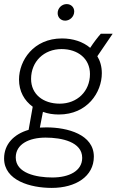

<svg xmlns="http://www.w3.org/2000/svg" viewBox="-31 -714 571 939"><path d="M257 -154C396 -154 467 -262 467 -356C467 -388 459 -416 445 -439L520 -549H462C447 -532 427 -506 410 -480C375 -510 326 -526 272 -526C133 -526 62 -418 62 -325C62 -267 88 -222 129 -192L109 -79C37 -58 -11 -9 -11 61C-11 169 118 205 222 205C339 205 428 149 428 52C428 -56 300 -91 196 -91L164 -90L179 -167C203 -158 229 -154 257 -154ZM225 154C146 154 46 133 46 56C46 -9 111 -41 192 -41C271 -41 371 -20 371 58C371 122 307 154 225 154ZM261 -207C180 -207 121 -253 121 -328C121 -413 184 -474 270 -474C350 -474 409 -427 409 -352C409 -267 346 -207 261 -207ZM288 -613C310 -613 332 -632 332 -658C332 -678 317 -694 295 -694C272 -694 251 -675 251 -650C251 -629 266 -613 288 -613Z"/></svg>

Font: Fixel Text 20240404 Light
Style: Italic
Weight: 300
Width: 4
Italic angle: -10°
Designer: AlfaBravo + MacPaw
Foundry: Kyrylo Tkachov, Marchela Mozhyna, Serhii Makarenko, Maria Weinstein, Zakhar Kryvoshyya
Version: Version 1.211;Glyphs 3.2 (3225)